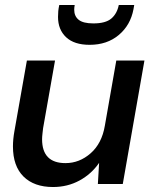

<svg xmlns="http://www.w3.org/2000/svg" viewBox="-20 -739 610 771"><path d="M193 12Q117 12 74.5 -30Q32 -72 32 -151Q32 -180 38 -213L88 -496H201L153 -224Q152 -215 150.5 -202Q149 -189 149 -180Q149 -84 243 -84Q299 -84 344 -123.5Q389 -163 401 -234L447 -496H560L473 0H373L378 -85Q347 -40 299 -14Q251 12 193 12ZM340 -559Q278 -559 245.5 -589.5Q213 -620 213 -671Q213 -684 214 -694.5Q215 -705 218 -719H280Q279 -714 278.5 -709Q278 -704 278 -700Q278 -674 296 -659.5Q314 -645 355 -645Q404 -645 427 -664.5Q450 -684 457 -719H519L516 -702Q504 -638 457 -598.5Q410 -559 340 -559Z"/></svg>

Font: Rethink Sans SemiBold
Style: Italic
Weight: 600
Italic angle: -10°
Designer: The Rethink Sans project authors (Hans Thiessen). DM Sans designed by Colophon Foundry.
Foundry: Rethink Communications LLC
Version: Version 1.001